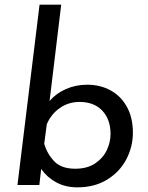

<svg xmlns="http://www.w3.org/2000/svg" viewBox="-20 -795 635 825"><path d="M551 -225Q551 -164 522.5 -110Q494 -56 440 -23Q386 10 313 10Q261 10 221.5 -11.5Q182 -33 157 -69L149 0H55L150 -775H243L193 -361Q220 -393 262.5 -412Q305 -431 355 -431Q410 -431 454.5 -407Q499 -383 525 -336.5Q551 -290 551 -225ZM455 -219Q455 -282 419.5 -319.5Q384 -357 322 -357Q274 -357 236.5 -330.5Q199 -304 181 -261L170 -177Q183 -133 213.5 -101.5Q244 -70 303 -70Q355 -70 389 -93Q423 -116 439 -150Q455 -184 455 -219Z"/></svg>

Font: Josefin Sans
Style: Italic
Weight: 400
Italic angle: -7°
Designer: Santiago Orozco
Foundry: Typemade
Version: Version 2.000